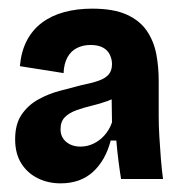

<svg xmlns="http://www.w3.org/2000/svg" viewBox="-20 -691 416 444"><path d="M120 -267Q91 -267 67 -279Q43 -291 29 -313.5Q15 -336 15 -369Q15 -404 30 -426Q45 -448 68.5 -461Q92 -474 118.5 -481Q145 -488 168 -494Q193 -499 208.5 -504.5Q224 -510 231.5 -519Q239 -528 239 -543Q239 -554 234 -564.5Q229 -575 218 -581Q207 -587 189 -587Q172 -587 158 -580Q144 -573 136 -558.5Q128 -544 127 -522L26 -538Q29 -572 42 -597Q55 -622 77 -638.5Q99 -655 128.5 -663Q158 -671 193 -671Q243 -671 273.5 -657Q304 -643 320 -619Q336 -595 341.5 -565.5Q347 -536 347 -505V-422Q347 -400 348.5 -375Q350 -350 352 -324.5Q354 -299 357 -277H260Q257 -295 254 -318.5Q251 -342 249 -366H236Q224 -320 195 -293.5Q166 -267 120 -267ZM166 -352Q182 -352 196.5 -359Q211 -366 222 -378.5Q233 -391 239 -408L238 -477L259 -475Q247 -464 229 -457.5Q211 -451 192 -446.5Q173 -442 156.5 -436Q140 -430 130 -420Q120 -410 120 -392Q120 -374 133 -363Q146 -352 166 -352Z"/></svg>

Font: Bricolage Grotesque 24pt SemiCondensed
Style: Bold
Weight: 700
Width: 4
Designer: Mathieu Triay
Foundry: Atelier Triay
Version: Version 1.001;gftools[0.9.33.dev8+g029e19f]